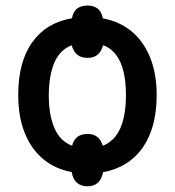

<svg xmlns="http://www.w3.org/2000/svg" viewBox="-20 -610 622 684"><path d="M538.1 -271.5Q538.1 -193.8 515.6 -136Q493.2 -78.1 450.4 -43Q407.7 -7.8 347.2 3.4Q342.3 28.8 328.1 41.3Q314 53.7 292 53.7Q269 53.7 254.4 41.3Q239.7 28.8 235.4 2.9Q176.8 -7.8 134 -43.2Q91.3 -78.6 68.1 -136.5Q44.9 -194.3 44.9 -271.5Q44.9 -389.2 94.7 -459.2Q144.5 -529.3 236.3 -544.9Q241.2 -570.3 255.9 -580.3Q270.5 -590.3 292 -590.3Q312.5 -590.3 326.9 -580.1Q341.3 -569.8 346.7 -544.4Q406.2 -533.7 449 -498Q491.7 -462.4 514.9 -405Q538.1 -347.7 538.1 -271.5ZM428.7 -271.5Q428.7 -319.8 419.9 -355.7Q411.1 -391.6 393.3 -415Q375.5 -438.5 347.2 -449.2Q341.3 -426.8 327.9 -415.3Q314.5 -403.8 292 -403.8Q269 -403.8 255.4 -415Q241.7 -426.3 235.4 -448.7Q193.4 -432.6 173.8 -387.2Q154.3 -341.8 153.8 -271Q153.8 -199.7 174.1 -153.3Q194.3 -106.9 236.8 -90.8Q242.2 -112.3 256.1 -122.6Q270 -132.8 292 -132.8Q313 -132.8 326.4 -122.3Q339.8 -111.8 346.2 -90.8Q388.7 -107.4 408.7 -153.3Q428.7 -199.2 428.7 -271.5Z"/></svg>

Font: Open Sans SemiCondensed SemiBold
Style: Regular
Weight: 600
Width: 4
Designer: Monotype Design Team
Foundry: Monotype Imaging Inc.
Version: Version 3.000